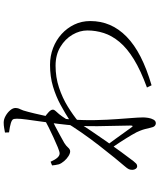

<svg xmlns="http://www.w3.org/2000/svg" viewBox="68 -889 864 1040"><g transform="rotate(-90 500.0 -369.0)"><path d="M360 -375 363 -420Q406 -448 452 -473Q498 -498 551.5 -514Q605 -530 669 -530Q717 -530 760 -513.5Q803 -497 835.5 -467.5Q868 -438 887 -398.5Q906 -359 906 -312Q906 -255 885 -206Q864 -157 821 -115Q778 -73 712.5 -39.5Q647 -6 558 20L546 -5Q639 -39 699 -76Q759 -113 793 -154Q827 -195 841 -238.5Q855 -282 855 -328Q855 -369 832 -408.5Q809 -448 766 -474Q723 -500 664 -500Q602 -500 546 -481.5Q490 -463 443 -434Q396 -405 360 -375ZM246 -453Q230 -443 220.5 -432Q211 -421 200 -421Q189 -421 174.5 -430Q160 -439 147.5 -453.5Q135 -468 130 -482Q127 -493 126 -502Q125 -511 124 -519L144 -527Q155 -502 166 -490Q177 -478 189 -478Q198 -478 222.5 -488Q247 -498 276 -511.5Q305 -525 329.5 -537Q354 -549 362 -554Q371 -559 375.5 -560Q380 -561 388 -557Q399 -550 412.5 -537.5Q426 -525 426 -515Q426 -507 418.5 -499.5Q411 -492 402 -481Q396 -474 389.5 -464.5Q383 -455 376 -444Q369 -433 361 -422L365 -479Q370 -487 374.5 -499Q379 -511 383 -525Q359 -514 335 -501.5Q311 -489 288.5 -476.5Q266 -464 246 -453ZM211 -206 229 -228Q247 -204 267 -176.5Q287 -149 304 -125Q321 -101 330 -89Q340 -74 340 -94Q340 -125 338.5 -171.5Q337 -218 336.5 -273Q336 -328 339 -381Q343 -437 349.5 -487.5Q356 -538 362 -581Q368 -624 372.5 -656.5Q377 -689 377 -710Q377 -727 372 -732.5Q367 -738 354 -742Q344 -745 331.5 -747.5Q319 -750 303 -752L302 -774Q313 -776 327 -778.5Q341 -781 356 -781Q374 -781 392.5 -770.5Q411 -760 423 -745.5Q435 -731 435 -718Q435 -703 428.5 -691.5Q422 -680 414 -648Q411 -636 405.5 -614Q400 -592 393.5 -561Q387 -530 381.5 -492.5Q376 -455 373 -414Q368 -348 369.5 -282.5Q371 -217 375 -165Q379 -113 381 -84Q382 -69 383 -55Q384 -41 384 -26Q384 -14 381.5 2Q379 18 372 30.5Q365 43 353 43Q344 43 337.5 36.5Q331 30 328 14Q324 -3 321 -15Q318 -27 312 -42Q307 -57 289 -87.5Q271 -118 249.5 -151Q228 -184 211 -206ZM361 -451 356 -377Q337 -346 310 -306Q283 -266 254 -224.5Q225 -183 197 -145Q169 -107 147 -78Q140 -69 134 -63.5Q128 -58 120 -58Q111 -58 105.5 -66Q100 -74 100 -84Q100 -95 103.5 -103Q107 -111 120 -126Q135 -143 165.5 -180.5Q196 -218 232.5 -265Q269 -312 303 -361Q337 -410 361 -451Z"/></g></svg>

Font: Source Han Serif JP VF
Style: Regular
Weight: 250
Designer: Ryoko NISHIZUKA 西塚涼子 (kana & ideographs); Frank Grießhammer (Latin, Greek & Cyrillic); Wenlong ZHANG 张文龙 (bopomofo); San
Foundry: Adobe
Version: Version 2.001;hotconv 1.1.0;makeotfexe 2.6.0